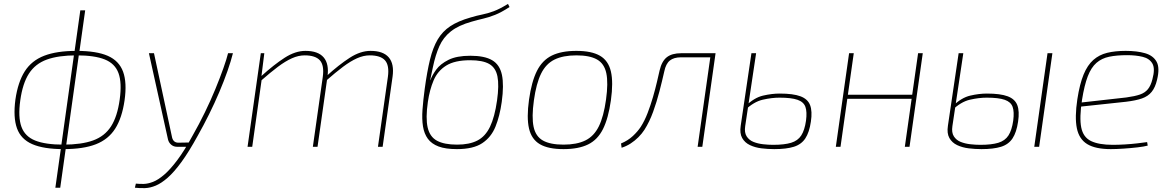

<svg xmlns="http://www.w3.org/2000/svg" viewBox="-20 -753 6011 985"><path d="M372 -492Q475 -492 533 -466.5Q591 -441 611.5 -385Q632 -329 619 -238Q606 -148 571 -93Q536 -38 472 -13Q408 12 306 12Q204 12 145.5 -13.5Q87 -39 67 -95Q47 -151 59 -242Q72 -332 107 -387Q142 -442 206.5 -467Q271 -492 372 -492ZM373 -469Q280 -469 220.5 -447.5Q161 -426 128.5 -375.5Q96 -325 84 -238Q72 -152 90 -102.5Q108 -53 160.5 -32Q213 -11 305 -11Q398 -11 457.5 -32.5Q517 -54 549.5 -104.5Q582 -155 594 -242Q606 -328 588 -377.5Q570 -427 517.5 -448Q465 -469 373 -469ZM417 -700 387 -486 385 -475 319 -4 318 4 289 210H264L293 4L294 -4L360 -475L362 -486L392 -700Z M1175 -480Q1165 -440 1147 -388.5Q1129 -337 1105 -280.5Q1081 -224 1052.5 -166.5Q1024 -109 994 -56Q949 26 911 78Q873 130 840.5 158.5Q808 187 779.5 199Q751 211 724.5 212Q698 213 672 210L677 189Q696 191 717.5 190.5Q739 190 765 180Q791 170 822 143.5Q853 117 889.5 68.5Q926 20 969 -59Q1001 -115 1031 -176.5Q1061 -238 1085 -296.5Q1109 -355 1126 -403Q1143 -451 1150 -480ZM770 -480 863 -47Q870 -21 895 -21L956 -22L943 0H888Q871 0 858.5 -10.5Q846 -21 842 -37L744 -480Z M1336 -480 1321 -360 1322 -342 1274 0H1250L1318 -480ZM1547 -492Q1612 -492 1640.5 -458.5Q1669 -425 1660 -360L1609 0H1585L1636 -359Q1644 -418 1621 -443.5Q1598 -469 1543 -469Q1511 -469 1477.5 -454Q1444 -439 1406 -410.5Q1368 -382 1319 -339L1320 -362Q1385 -421 1440 -456.5Q1495 -492 1547 -492ZM1881 -492Q1946 -492 1974.5 -458.5Q2003 -425 1994 -360L1943 0H1919L1970 -359Q1978 -418 1955 -443.5Q1932 -469 1877 -469Q1845 -469 1811.5 -454Q1778 -439 1740 -410.5Q1702 -382 1653 -339L1654 -362Q1719 -421 1774 -456.5Q1829 -492 1881 -492Z M2324 12Q2266 12 2230 -1.5Q2194 -15 2175 -41Q2156 -67 2150 -104.5Q2144 -142 2147.5 -190.5Q2151 -239 2159 -298Q2171 -386 2186 -447.5Q2201 -509 2225.5 -550.5Q2250 -592 2290 -618.5Q2330 -645 2393 -663Q2426 -673 2454 -678.5Q2482 -684 2513 -695.5Q2544 -707 2586 -733L2594 -717Q2553 -690 2520.5 -677Q2488 -664 2459.5 -657.5Q2431 -651 2400 -642Q2332 -623 2293 -592Q2254 -561 2234 -516Q2214 -471 2201 -409Q2197 -393 2194 -376.5Q2191 -360 2187 -342H2188Q2197 -367 2218 -396Q2239 -425 2281 -446Q2323 -467 2393 -467Q2466 -467 2505 -444Q2544 -421 2555 -369Q2566 -317 2554 -230Q2544 -158 2522 -103.5Q2500 -49 2454 -18.5Q2408 12 2324 12ZM2325 -11Q2388 -11 2429 -32Q2470 -53 2494 -103Q2518 -153 2530 -238Q2541 -316 2532 -361Q2523 -406 2489.5 -425Q2456 -444 2392 -444Q2313 -444 2269 -416.5Q2225 -389 2204.5 -340.5Q2184 -292 2175 -230Q2163 -147 2174 -99Q2185 -51 2222 -31Q2259 -11 2325 -11Z M2937 -492Q3015 -492 3058 -467Q3101 -442 3114 -386.5Q3127 -331 3114 -238Q3101 -146 3073.5 -91Q3046 -36 2997 -12Q2948 12 2871 12Q2793 12 2750 -13Q2707 -38 2694 -93.5Q2681 -149 2694 -242Q2707 -334 2734.5 -389Q2762 -444 2811 -468Q2860 -492 2937 -492ZM2937 -469Q2869 -469 2825 -447.5Q2781 -426 2756 -375.5Q2731 -325 2719 -238Q2707 -152 2717.5 -102.5Q2728 -53 2765.5 -32Q2803 -11 2871 -11Q2939 -11 2983 -32.5Q3027 -54 3052 -104.5Q3077 -155 3089 -242Q3101 -328 3090.5 -377.5Q3080 -427 3042.5 -448Q3005 -469 2937 -469Z M3638 -480 3635 -459H3474Q3437 -459 3416.5 -442.5Q3396 -426 3388 -387Q3377 -338 3363 -284Q3349 -230 3330.5 -179Q3312 -128 3286 -87Q3273 -67 3255 -49Q3237 -31 3215.5 -17Q3194 -3 3169 5L3166 -17Q3202 -32 3227 -55.5Q3252 -79 3267 -102Q3287 -133 3302.5 -173.5Q3318 -214 3330 -255.5Q3342 -297 3350.5 -333.5Q3359 -370 3364 -392Q3375 -439 3401 -459.5Q3427 -480 3475 -480ZM3651 -480 3583 0H3559L3627 -480Z M3859 -480 3803 -106Q3798 -73 3810.5 -53.5Q3823 -34 3845.5 -25Q3868 -16 3895 -13Q3922 -10 3946 -10Q4004 -10 4038.5 -20.5Q4073 -31 4090.5 -58Q4108 -85 4115 -134Q4121 -179 4112 -204.5Q4103 -230 4071.5 -241Q4040 -252 3979 -252Q3939 -252 3893 -241.5Q3847 -231 3801 -187L3804 -208Q3849 -252 3894.5 -262.5Q3940 -273 3980 -273Q4049 -273 4086.5 -259Q4124 -245 4136 -213.5Q4148 -182 4140 -129Q4132 -74 4111.5 -43Q4091 -12 4052.5 0Q4014 12 3952 12Q3919 12 3886.5 8Q3854 4 3827.5 -8.5Q3801 -21 3787.5 -45Q3774 -69 3780 -108L3835 -480Z M4360 -480 4292 0H4268L4336 -480ZM4669 -267 4666 -246H4321L4324 -267ZM4714 -480 4646 0H4622L4690 -480Z M4922 -480 4866 -106Q4861 -73 4873.5 -53.5Q4886 -34 4908.5 -25Q4931 -16 4958 -13Q4985 -10 5009 -10Q5067 -10 5101.5 -20.5Q5136 -31 5153.5 -58Q5171 -85 5178 -134Q5184 -179 5175 -204.5Q5166 -230 5134.5 -241Q5103 -252 5042 -252Q5002 -252 4956 -241.5Q4910 -231 4864 -187L4867 -208Q4912 -252 4957.5 -262.5Q5003 -273 5043 -273Q5112 -273 5149.5 -259Q5187 -245 5199 -213.5Q5211 -182 5203 -129Q5195 -74 5174.5 -43Q5154 -12 5115.5 0Q5077 12 5015 12Q4982 12 4949.5 8Q4917 4 4890.5 -8.5Q4864 -21 4850.5 -45Q4837 -69 4843 -108L4898 -480ZM5379 -480 5311 0H5286L5354 -480Z M5755 -492Q5813 -492 5854.5 -480Q5896 -468 5913.5 -436.5Q5931 -405 5916 -344Q5907 -305 5888.5 -282Q5870 -259 5838.5 -248Q5807 -237 5757 -231L5514 -205L5517 -226L5758 -253Q5802 -259 5828 -268Q5854 -277 5869 -295.5Q5884 -314 5892 -346Q5907 -401 5892 -427Q5877 -453 5842 -461.5Q5807 -470 5762 -470Q5709 -470 5670.5 -462Q5632 -454 5605 -430.5Q5578 -407 5560.5 -361.5Q5543 -316 5531 -241Q5517 -149 5527 -99Q5537 -49 5577 -29.5Q5617 -10 5689 -10Q5718 -10 5751 -12Q5784 -14 5814 -17.5Q5844 -21 5865 -24L5868 -6Q5850 -1 5815.5 3Q5781 7 5743.5 9.5Q5706 12 5679 12Q5600 12 5558 -13.5Q5516 -39 5504.5 -95Q5493 -151 5507 -244Q5519 -322 5539 -370.5Q5559 -419 5589 -445.5Q5619 -472 5660 -482Q5701 -492 5755 -492Z"/></svg>

Font: Exo 2 Thin
Style: Italic
Weight: 250
Italic angle: -8°
Designer: Natanael Gama
Foundry: Natanael Gama
Version: Version 2.010